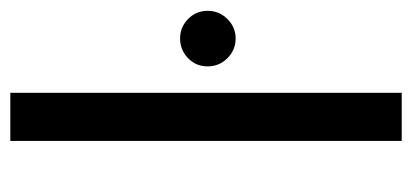

<svg xmlns="http://www.w3.org/2000/svg" viewBox="-228 -552 780 363"><g transform="rotate(-90 161.5 -370.0)"><path d="M77 -740H168V0H77ZM271 -314Q249 -314 233.5 -329.5Q218 -345 218 -367Q218 -389 233.5 -404Q249 -419 271 -419Q292 -419 307.5 -404Q323 -389 323 -367Q323 -345 307.5 -329.5Q292 -314 271 -314Z"/></g></svg>

Font: A Bank Premium Regular
Style: Regular
Weight: 400
Designer: Ninad Kale (Devanagari), Jonny Pinhorn (Latin), Htun Naung (Myanmar)
Foundry: Indian Type Foundry
Version: 4.004